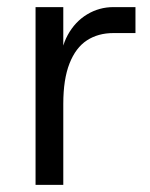

<svg xmlns="http://www.w3.org/2000/svg" viewBox="-20 -520 421 540"><path d="M80 -500H158V-335H150Q150 -384 170.5 -421.5Q191 -459 225 -479.5Q259 -500 299 -500H361V-427H299Q256 -427 224.5 -406.5Q193 -386 175.5 -341.5Q158 -297 158 -228V0H80Z"/></svg>

Font: Uncut Sans VF
Style: Regular
Weight: 400
Designer: Kasper Nordkvist
Foundry: Uncut Type
Version: Version 1.100;FEAKit 1.0